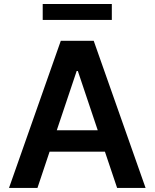

<svg xmlns="http://www.w3.org/2000/svg" viewBox="-20 -929 764 949"><path d="M24.5 0 280.5 -727.3H443.2L699.6 0H558.9L498.6 -179.3H225.1L165.1 0ZM463.1 -285.2 364.7 -578.1H359L260.7 -285.2ZM532.7 -830.6H191.1V-909.1H532.7Z"/></svg>

Font: Interop SemBd
Style: Regular
Weight: 600
Designer: Rasmus Andersson, Google, Jang Haemin
Foundry: jhaemin
Version: Version 1.008